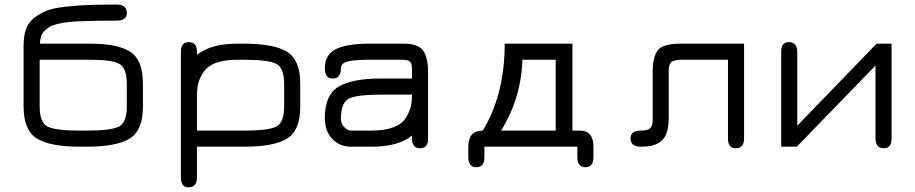

<svg xmlns="http://www.w3.org/2000/svg" viewBox="-20 -641 3997 839"><path d="M376 -379.9H153.3V-176.8Q153.3 -106.4 187 -88.4Q220.7 -70.3 329.1 -70.3H358.4Q466.8 -70.3 500.5 -88.4Q534.2 -106.4 534.2 -176.8V-273.4Q534.2 -342.8 502.4 -361.3Q470.7 -379.9 376 -379.9ZM154.3 -450.2H376Q494.1 -450.2 549.3 -414.6Q604.5 -378.9 604.5 -276.4V-173.8Q604.5 -71.3 546.9 -35.6Q489.3 0 358.4 0H329.1Q198.2 0 140.6 -36.1Q83 -72.3 83 -176.8V-440.4Q83 -482.4 93.3 -512.2Q103.5 -542 128.4 -562Q153.3 -582 182.6 -593.8Q211.9 -605.5 263.2 -611.3Q314.5 -617.2 363.3 -619.1Q412.1 -621.1 489.3 -621.1Q534.2 -621.1 534.2 -584Q534.2 -550.8 489.3 -550.8Q435.5 -550.8 403.8 -550.3Q372.1 -549.8 334.5 -548.3Q296.9 -546.9 276.4 -544.4Q255.9 -542 232.4 -536.6Q209 -531.2 197.8 -524.4Q186.5 -517.6 175.3 -506.8Q164.1 -496.1 159.7 -482.4Q155.3 -468.8 154.3 -450.2Z M1221.7 -273.4Q1221.7 -343.8 1188 -361.8Q1154.3 -379.9 1045.9 -379.9H1017.6Q918 -379.9 879.4 -338.4Q840.8 -296.9 840.8 -226.6V-70.3H1048.8Q1155.3 -70.3 1188.5 -88.4Q1221.7 -106.4 1221.7 -176.8ZM1292 -173.8Q1292 -71.3 1234.9 -35.6Q1177.7 0 1048.8 0H840.8V133.8Q840.8 177.7 803.7 177.7Q770.5 177.7 770.5 133.8V-416Q770.5 -457 805.7 -457Q840.8 -457 840.8 -413.1V-401.4Q901.4 -450.2 1017.6 -450.2H1045.9Q1176.8 -450.2 1234.4 -414.6Q1292 -378.9 1292 -276.4Z M1646.5 -297.9H1780.3V-338.9Q1780.3 -363.3 1771.5 -371.6Q1762.7 -379.9 1736.3 -379.9H1598.6Q1522.5 -379.9 1496.1 -371.6Q1469.7 -363.3 1469.7 -341.8Q1469.7 -297.9 1433.6 -297.9Q1399.4 -297.9 1399.4 -341.8Q1399.4 -403.3 1448.7 -426.8Q1498 -450.2 1591.8 -450.2H1743.2Q1805.7 -450.2 1828.1 -420.9Q1850.6 -391.6 1850.6 -323.2V-34.2Q1850.6 6.8 1815.4 6.8Q1780.3 6.8 1780.3 -37.1V-48.8Q1721.7 0 1604.5 0H1513.7Q1463.9 0 1431.6 -34.2Q1399.4 -68.4 1399.4 -126Q1399.4 -225.6 1458.5 -261.7Q1517.6 -297.9 1646.5 -297.9ZM1780.3 -227.5H1646.5Q1537.1 -227.5 1503.4 -209.5Q1469.7 -191.4 1469.7 -121.1Q1469.7 -100.6 1484.4 -85.4Q1499 -70.3 1513.7 -70.3H1604.5Q1661.1 -70.3 1699.2 -85Q1737.3 -99.6 1753.4 -126Q1769.5 -152.3 1774.9 -174.8Q1780.3 -197.3 1780.3 -227.5Z M2096.7 45.9Q2096.7 89.8 2061.5 89.8Q2026.4 89.8 2026.4 45.9V0Q2026.4 -70.3 2089.8 -70.3Q2185.5 -228.5 2185.5 -450.2H2481.4V-70.3H2513.7Q2573.2 -70.3 2573.2 0V45.9Q2573.2 89.8 2538.1 89.8Q2502.9 89.8 2502.9 45.9V0H2096.7ZM2262.7 -379.9Q2257.8 -212.9 2169.9 -70.3H2408.2V-379.9Z M3231.4 -36.1Q3231.4 6.8 3195.3 6.8Q3161.1 6.8 3161.1 -35.2V-379.9H2961.9Q2925.8 -379.9 2914.1 -370.1Q2902.3 -360.4 2902.3 -334V-127Q2902.3 -85.9 2892.6 -59.1Q2882.8 -32.2 2863.8 -20Q2844.7 -7.8 2826.2 -3.9Q2807.6 0 2780.3 0Q2735.4 0 2735.4 -36.1Q2735.4 -70.3 2780.3 -70.3Q2807.6 -70.3 2819.8 -79.6Q2832 -88.9 2832 -115.2V-323.2Q2832 -393.6 2855 -421.9Q2877.9 -450.2 2954.1 -450.2H3231.4Z M3876 -450.2V-35.2Q3876 6.8 3841.8 6.8Q3805.7 6.8 3805.7 -38.1V-354.5L3461.9 0H3393.6V-415Q3393.6 -457 3427.7 -457Q3463.9 -457 3463.9 -412.1V-91.8L3810.5 -450.2Z"/></svg>

Font: Jura
Style: DemiBold
Weight: 600
Version: Version 2.4